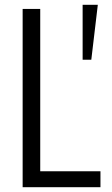

<svg xmlns="http://www.w3.org/2000/svg" viewBox="-20 -777 464 797"><path d="M323 -757H386L359 -529H323ZM74 -740H147V-66H397V0H74Z"/></svg>

Font: Encode Sans Compressed
Style: Regular
Weight: 400
Designer: Pablo Impallari, Andres Torresi
Foundry: Pablo Impallari, Andres Torresi
Version: Version 1.000; ttfautohint (v1.00) -l 8 -r 50 -G 200 -x 14 -